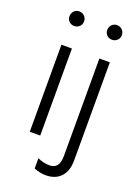

<svg xmlns="http://www.w3.org/2000/svg" viewBox="-167 -785 769 1051"><g transform="rotate(20 217.0 -259.0)"><path d="M76 0H137V-507H76ZM64 -669C64 -657 68 -647 76 -639C84 -631 94 -627 106 -627C118 -627 128.2 -631 136.5 -639C144.8 -647 149 -657 149 -669C149 -681 144.8 -691.2 136.5 -699.5C128.2 -707.8 118 -712 106 -712C94 -712 84 -707.8 76 -699.5C68 -691.2 64 -681 64 -669ZM170 180C194 189.3 217 194 239 194C276.3 194 305.5 182.7 326.5 160C347.5 137.3 358 105.3 358 64V-507H297V62C297 111.3 278 136 240 136C216.7 136 193.3 130.7 170 120ZM284 -669C284 -657 288 -647 296 -639C304 -631 314 -627 326 -627C338 -627 348.2 -631 356.5 -639C364.8 -647 369 -657 369 -669C369 -681 364.8 -691.2 356.5 -699.5C348.2 -707.8 338 -712 326 -712C314 -712 304 -707.8 296 -699.5C288 -691.2 284 -681 284 -669Z"/></g></svg>

Font: Hind Light
Style: Regular
Weight: 300
Designer: Manushi Parikh, Satya Rajpurohit
Foundry: Indian Type Foundry
Version: Version 1.201;PS 1.0;hotconv 1.0.78;makeotf.lib2.5.61930; tt